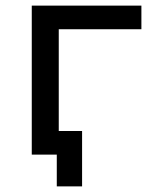

<svg xmlns="http://www.w3.org/2000/svg" viewBox="-20 -550 528 683"><path d="M93 0V-530H483V-446H189V0ZM182 113V0H93V-84H272V113Z"/></svg>

Font: Montserrat Medium
Style: Regular
Weight: 500
Designer: Julieta Ulanovsky
Foundry: Julieta Ulanovsky
Version: Version 9.000; ttfautohint (v1.8.4.7-5d5b)